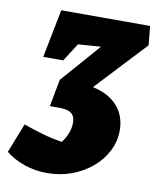

<svg xmlns="http://www.w3.org/2000/svg" viewBox="-150 -557 669 815"><g transform="rotate(10 184.0 -149.5)"><path d="M107 196Q58 196 11.5 180.5Q-35 165 -71 136L-21 9Q20 24 62 36Q104 48 147 55Q180 11 180 -33Q180 -61 164 -73.5Q148 -86 113 -86H71L93 -203L241 -372L143 -365L93 -287H7L48 -495H431L439 -413L237 -197Q305 -183 343 -141Q381 -99 381 -35Q381 12 359.5 54Q338 96 300 128Q262 160 212.5 178Q163 196 107 196Z"/></g></svg>

Font: Piazzolla Black
Style: Italic
Weight: 900
Italic angle: -11.3°
Designer: Juan Pablo del Peral
Foundry: Huerta Tipografica
Version: Version 1.330